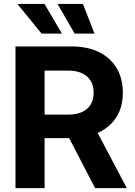

<svg xmlns="http://www.w3.org/2000/svg" viewBox="-20 -966 693 986"><path d="M59.6 0V-727.5H347.2Q429.7 -727.5 488.8 -698.2Q547.9 -668.9 579.3 -615.7Q610.8 -562.5 610.8 -489.7Q610.8 -417.5 578.1 -365.2Q545.4 -313 484.9 -284.9Q424.3 -256.8 340.8 -256.8H148.4V-377.4H330.1Q372.6 -377.4 401.6 -390.9Q430.7 -404.3 445.8 -429.4Q460.9 -454.6 460.9 -489.7Q460.9 -525.4 445.8 -550.8Q430.7 -576.2 401.4 -589.8Q372.1 -603.5 329.6 -603.5H209V0ZM468.3 0 297.4 -329.6H457L631.3 0ZM363.3 -793.5 275.4 -945.8H405.8L465.3 -793.5ZM193.4 -793.5 69.3 -945.8H208.5L297.9 -793.5Z"/></svg>

Font: Inter 24pt
Style: Bold
Weight: 700
Designer: Rasmus Andersson
Foundry: rsms
Version: Version 4.001;git-66647c0bb